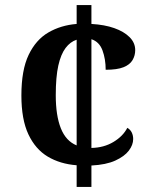

<svg xmlns="http://www.w3.org/2000/svg" viewBox="-20 -734 599 754"><path d="M281 -85Q216 -90 167.5 -119Q119 -148 91.5 -206.5Q64 -265 64 -359Q64 -459 92.5 -518.5Q121 -578 170 -606.5Q219 -635 281 -640V-714H339V-640Q391 -637 429 -623.5Q467 -610 489 -588Q511 -566 511 -537Q511 -516 500.5 -498Q490 -480 465 -470Q440 -460 395 -460Q395 -502 382.5 -536Q370 -570 339 -580V-153Q388 -154 425.5 -176.5Q463 -199 480 -232Q492 -225 497.5 -213.5Q503 -202 503 -188Q503 -165 486 -142.5Q469 -120 433 -103.5Q397 -87 339 -84V0H281ZM281 -578Q256 -570 237.5 -545.5Q219 -521 209 -476.5Q199 -432 199 -360Q199 -280 219 -230Q239 -180 281 -163Z"/></svg>

Font: Noto Nastaliq Urdu SemiBold
Style: Regular
Weight: 600
Version: Version 3.007